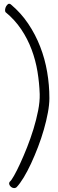

<svg xmlns="http://www.w3.org/2000/svg" viewBox="-20 -918 304 1008"><path d="M188.5 -423.8Q186.5 -482.4 176.8 -542Q167 -601.6 146 -657.7Q125 -713.9 91.3 -764.2Q57.6 -814.5 8.8 -854.5Q5.9 -859.4 6.8 -868.2Q7.8 -877 12.2 -884.8Q16.6 -892.6 22.5 -896.5Q28.3 -900.4 36.1 -895.5Q89.8 -850.6 127.9 -793.9Q166 -737.3 190.9 -673.3Q215.8 -609.4 227.5 -540.5Q239.3 -471.7 239.3 -402.3Q239.3 -369.1 231.4 -326.7Q223.6 -284.2 210.4 -238.3Q197.3 -192.4 179.7 -146.5Q162.1 -100.6 143.1 -59.6Q124 -18.6 104.5 13.7Q85 45.9 67.4 64.5Q60.5 70.3 52.2 69.3Q43.9 68.4 37.6 63Q31.2 57.6 28.8 50.3Q26.4 43 31.2 36.1Q39.1 30.3 53.7 4.4Q68.4 -21.5 85.9 -59.6Q103.5 -97.7 122.1 -144.5Q140.6 -191.4 155.8 -240.7Q170.9 -290 180.2 -337.4Q189.5 -384.8 188.5 -423.8Z"/></svg>

Font: Shadows Into Light Two
Style: Regular
Weight: 400
Designer: Kimberly Geswein
Foundry: Kimberly Geswein
Version: Version 1.003 2012